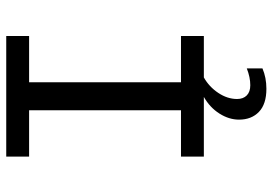

<svg xmlns="http://www.w3.org/2000/svg" viewBox="-154 -546 907 640"><g transform="rotate(-90 300.0 -225.5)"><path d="M98.6 -658.7H500.5V-582.5H346.2V-76.2H500.5V0H98.6V-76.2H252.9V-582.5H98.6ZM392.6 195.3Q361.8 208.5 324.7 208.5Q273.4 208.5 247.6 183.6Q221.7 158.7 221.7 117.2Q221.7 84 241.9 52Q262.2 20 297.4 0H362.3Q331.1 17.6 310.8 48.1Q290.5 78.6 290.5 110.8Q290.5 131.3 302.5 143.1Q314.5 154.8 336.4 154.8Q362.8 154.8 392.6 143.1Z"/></g></svg>

Font: Liberation Mono
Style: Regular
Weight: 400
Monospace: yes
Designer: Steve Matteson
Foundry: Ascender Corporation
Version: Version 2.1.5